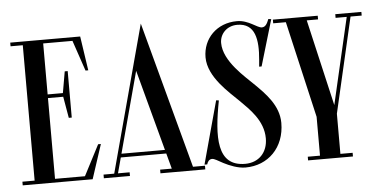

<svg xmlns="http://www.w3.org/2000/svg" viewBox="-51 -833 1849 938"><g transform="rotate(-5 873.5 -364.5)"><path d="M331.8 -18H185V-414H259.8L278 -309H292.5V-537H278L259.8 -432H185V-682H328.6L379.5 -532H393L368 -700H25V-682H85V-18H25V0H368L423 -168H409.5Z M668.5 -737 616.5 -544V-543.7L475.3 -18H422.9V0H550.9V-18H493.8L514.2 -94H737.2L757.6 -18H700.4V0H920.4V-18H861.6ZM625.8 -509.2 732.3 -112H519Z M1117.2 8C1228.2 8 1310.2 -73 1310.2 -194C1310.2 -281 1244.2 -344 1199.2 -389C1154.2 -434 1051.2 -518 1051.2 -608.5C1051.2 -652.8 1086 -690 1137.2 -690C1225.8 -690 1238.2 -609 1229.2 -510L1226.2 -477H1238.2L1305.2 -703L1291.2 -705C1281.2 -679 1272.2 -667 1256.2 -667C1233.2 -667 1194.2 -708 1137.2 -708C1038.2 -708 969.2 -637 969.2 -545C969.2 -447 1072.2 -363 1117.2 -318C1162.2 -273 1228.2 -212.5 1228.2 -125.5C1228.2 -56 1184 -10 1117.2 -10C977.2 -10 981.8 -153.5 1015.8 -330L1002.5 -331.5L918.5 -23.5H931.8C935.8 -37.5 943.8 -47.5 956.8 -48C969.2 -48.5 984.8 -37 1010.8 -23.5C1039.8 -8.5 1080.2 8 1117.2 8Z M1747 -682V-700H1619V-682H1673.6L1575.6 -258.1L1477.6 -682H1533V-700H1313V-682H1375.1L1484.5 -208.5V-18H1424.5V0H1644.5V-18H1584.5V-215L1692.3 -682Z"/></g></svg>

Font: Picaflor 24 pt
Style: Regular
Weight: 400
Designer: Ariel Martín Pérez
Foundry: Tunera Type Foundry
Version: Version 1.000;hotconv 1.0.109;makeotfexe 2.5.65596